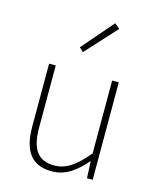

<svg xmlns="http://www.w3.org/2000/svg" viewBox="-122 -905 822 1003"><g transform="rotate(15 288.5 -403.5)"><path d="M255 13C328 13 383 -29 436 -90H438L442 0H473V-527H437V-133C372 -55 323 -20 258 -20C169 -20 132 -76 132 -192V-527H96V-188C96 -51 147 13 255 13ZM251 -631 403 -797 375 -820 229 -651Z"/></g></svg>

Font: Harano Aji Gothic ExtraLight
Style: Regular
Weight: 250
Foundry: Masamichi Hosoda
Version: HaranoAjiGothic-ExtraLight version 20230610;ttx 4.39.4